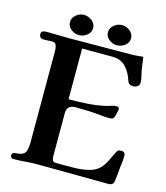

<svg xmlns="http://www.w3.org/2000/svg" viewBox="-127 -976 928 1075"><g transform="rotate(15 337.0 -438.0)"><path d="M648 -174Q648 -158 646 -140.5Q644 -123 642 -108Q640 -88 638.5 -68.5Q637 -49 634 -29Q632 -12 624 -6Q616 0 599 0Q500 0 394 -1.5Q288 -3 189 -3Q155 -3 121 0Q87 3 53 3Q35 3 35 -13Q35 -25 43 -28.5Q51 -32 62 -32.5Q73 -33 83 -35Q109 -42 115 -63Q121 -84 121 -106V-644Q121 -658 116 -673.5Q111 -689 93 -689Q81 -689 69 -688Q57 -687 45 -687Q17 -687 17 -712Q17 -726 26.5 -729.5Q36 -733 47 -733Q79 -733 111 -732Q143 -731 174 -731Q262 -731 353 -732Q444 -733 532 -733Q551 -733 569.5 -734.5Q588 -736 607 -738L616 -673Q619 -653 624.5 -632.5Q630 -612 630 -592Q630 -580 619 -572Q608 -564 596 -564Q583 -564 574.5 -568.5Q566 -573 561 -586Q547 -631 518.5 -662.5Q490 -694 437 -694H264V-400Q316 -400 370.5 -403.5Q425 -407 475 -418Q489 -421 504.5 -426.5Q520 -432 535 -432Q550 -432 550 -419Q550 -412 546.5 -398.5Q543 -385 541 -377Q537 -364 530.5 -360.5Q524 -357 510 -357Q486 -357 462 -360Q425 -364 387 -365.5Q349 -367 312 -367Q290 -367 277 -355.5Q264 -344 264 -322V-78Q264 -55 269 -46.5Q274 -38 286 -37.5Q298 -37 318 -37Q351 -37 393 -37.5Q435 -38 475 -47Q515 -56 539 -81Q556 -98 570 -126Q584 -154 594 -176Q600 -188 605 -193Q610 -198 625 -198Q648 -198 648 -174ZM294 -820Q294 -795 273 -778.5Q252 -762 227 -762Q202 -762 181 -778.5Q160 -795 160 -820Q160 -846 181.5 -862.5Q203 -879 227 -879Q251 -879 272.5 -862.5Q294 -846 294 -820ZM514 -820Q514 -795 493 -778.5Q472 -762 447 -762Q422 -762 401 -778.5Q380 -795 380 -820Q380 -846 401.5 -862.5Q423 -879 447 -879Q471 -879 492.5 -862.5Q514 -846 514 -820Z"/></g></svg>

Font: Kaisei Tokumin ExtraBold
Style: Regular
Weight: 800
Designer: Font-Kai, 金井和夫
Foundry: KAZUO KANAI
Version: Version 5.003